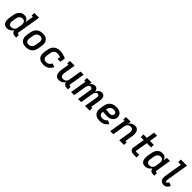

<svg xmlns="http://www.w3.org/2000/svg" viewBox="566 -2723 4719 4719"><g transform="rotate(45 2925.0 -363.5)"><path d="M195 8Q167 8 141.5 -0.5Q116 -9 98 -27.5Q80 -46 70.5 -70.5Q61 -95 58 -122Q55 -149 56.5 -176.5Q58 -204 63 -232L80 -332Q84 -356 91.5 -380.5Q99 -405 111 -427.5Q123 -450 141.5 -469.5Q160 -489 182.5 -502.5Q205 -516 229.5 -522Q254 -528 279 -528Q304 -528 328 -521.5Q352 -515 370 -500Q388 -485 399 -464.5Q410 -444 416 -420L453 -643H410L409 -735H576L475 -122Q474 -114 474.5 -107Q475 -100 479.5 -94.5Q484 -89 491.5 -86.5Q499 -84 506 -84H524V8H490Q467 8 445 3.5Q423 -1 405 -13Q387 -25 376 -44.5Q365 -64 364 -87Q350 -65 331.5 -46.5Q313 -28 290.5 -15.5Q268 -3 243.5 2.5Q219 8 195 8ZM253 -84Q274 -84 296 -90.5Q318 -97 336 -112Q354 -127 364.5 -148Q375 -169 378 -191L395 -291Q398 -308 398.5 -325.5Q399 -343 396.5 -359Q394 -375 387.5 -390Q381 -405 369 -415.5Q357 -426 341 -431Q325 -436 308 -436Q285 -436 262.5 -427Q240 -418 223.5 -400.5Q207 -383 198 -361Q189 -339 185 -317L169 -217Q166 -201 165.5 -185Q165 -169 167.5 -154Q170 -139 176.5 -125Q183 -111 194.5 -101.5Q206 -92 221.5 -88Q237 -84 253 -84Z M856 8Q824 8 793.5 2Q763 -4 737.5 -18.5Q712 -33 694 -56.5Q676 -80 667 -108.5Q658 -137 658 -168.5Q658 -200 663 -232L680 -332Q684 -359 694 -385.5Q704 -412 720.5 -435.5Q737 -459 760 -478Q783 -497 809.5 -508Q836 -519 863.5 -523.5Q891 -528 917 -528Q949 -528 979.5 -522Q1010 -516 1035.5 -501.5Q1061 -487 1079.5 -463.5Q1098 -440 1106.5 -411.5Q1115 -383 1115.5 -351.5Q1116 -320 1110 -288L1094 -188Q1089 -161 1079.5 -134.5Q1070 -108 1053.5 -84.5Q1037 -61 1014 -42Q991 -23 964.5 -12Q938 -1 910 3.5Q882 8 856 8ZM857 -84Q880 -84 903.5 -92Q927 -100 945.5 -117Q964 -134 974.5 -157Q985 -180 988 -203L1005 -303Q1008 -319 1008.5 -335.5Q1009 -352 1005.5 -367.5Q1002 -383 995 -396.5Q988 -410 976 -419Q964 -428 948.5 -432Q933 -436 917 -436Q894 -436 870 -428Q846 -420 828 -403Q810 -386 799.5 -363Q789 -340 785 -317L769 -217Q766 -201 765.5 -184.5Q765 -168 768 -152.5Q771 -137 778.5 -123.5Q786 -110 798 -101Q810 -92 825.5 -88Q841 -84 857 -84Z M1468 8Q1435 8 1404 2.5Q1373 -3 1346 -17Q1319 -31 1299 -54Q1279 -77 1269 -106Q1259 -135 1258.5 -167.5Q1258 -200 1263 -232L1280 -332Q1284 -359 1293.5 -385Q1303 -411 1319.5 -434.5Q1336 -458 1358.5 -476.5Q1381 -495 1406.5 -506.5Q1432 -518 1459.5 -523Q1487 -528 1514 -528Q1573 -528 1628 -512.5Q1683 -497 1733 -473L1711 -339H1613L1625 -413Q1600 -422 1572.5 -429Q1545 -436 1516 -436Q1493 -436 1469 -428Q1445 -420 1427 -402.5Q1409 -385 1399 -362.5Q1389 -340 1385 -317L1369 -217Q1366 -200 1365.5 -183Q1365 -166 1369.5 -150.5Q1374 -135 1383 -121.5Q1392 -108 1405.5 -99.5Q1419 -91 1435 -87.5Q1451 -84 1468 -84Q1489 -84 1510 -89.5Q1531 -95 1550 -107.5Q1569 -120 1583.5 -138Q1598 -156 1606 -177L1699 -143Q1686 -110 1661.5 -80Q1637 -50 1605.5 -29.5Q1574 -9 1538 -0.5Q1502 8 1468 8Z M2000 8Q1972 8 1947 -0.5Q1922 -9 1904.5 -28Q1887 -47 1878.5 -71.5Q1870 -96 1866.5 -122.5Q1863 -149 1864.5 -176.5Q1866 -204 1871 -232L1904 -428H1861V-520H2027L1977 -217Q1974 -201 1973.5 -185Q1973 -169 1975.5 -154Q1978 -139 1984 -125.5Q1990 -112 2001 -102Q2012 -92 2027 -88Q2042 -84 2058 -84Q2079 -84 2100.5 -91Q2122 -98 2139 -113.5Q2156 -129 2165.5 -149.5Q2175 -170 2178 -191L2233 -520H2341L2275 -122Q2274 -114 2274.5 -107Q2275 -100 2279.5 -94.5Q2284 -89 2291.5 -86.5Q2299 -84 2306 -84H2324V8H2290Q2267 8 2245 3.5Q2223 -1 2205 -13Q2187 -25 2176 -44Q2165 -63 2164 -86Q2151 -64 2133 -46Q2115 -28 2093 -15.5Q2071 -3 2047 2.5Q2023 8 2000 8Z M2423 0 2494 -428H2454V-520H2617L2605 -448Q2615 -465 2628 -480.5Q2641 -496 2657 -507Q2673 -518 2691.5 -523Q2710 -528 2728 -528Q2751 -528 2771 -520.5Q2791 -513 2804.5 -497.5Q2818 -482 2824.5 -462Q2831 -442 2833 -420Q2842 -441 2855 -461Q2868 -481 2886 -496.5Q2904 -512 2926 -520Q2948 -528 2970 -528H2971Q2993 -528 3012.5 -520.5Q3032 -513 3045.5 -498Q3059 -483 3065.5 -463.5Q3072 -444 3074.5 -423Q3077 -402 3075.5 -380Q3074 -358 3071 -337L3030 -92H3070V0H2907L2965 -354Q2968 -369 2967.5 -384Q2967 -399 2960.5 -411Q2954 -423 2941 -429.5Q2928 -436 2913 -436Q2901 -436 2888 -430.5Q2875 -425 2866 -415Q2857 -405 2850 -393Q2843 -381 2838.5 -369Q2834 -357 2831 -344Q2828 -331 2826 -319L2773 0H2665L2723 -354Q2726 -369 2725.5 -384Q2725 -399 2718.5 -411Q2712 -423 2699 -429.5Q2686 -436 2671 -436Q2659 -436 2646 -430.5Q2633 -425 2623.5 -415Q2614 -405 2607.5 -393Q2601 -381 2596.5 -369Q2592 -357 2589 -344Q2586 -331 2584 -319L2531 0Z M3425 8Q3392 8 3360 2.5Q3328 -3 3300.5 -16.5Q3273 -30 3252 -53Q3231 -76 3220.5 -105Q3210 -134 3209 -166.5Q3208 -199 3213 -232L3230 -332Q3234 -359 3244 -386Q3254 -413 3271 -436.5Q3288 -460 3311.5 -479Q3335 -498 3361.5 -509Q3388 -520 3415.5 -524Q3443 -528 3470 -528Q3498 -528 3524.5 -524.5Q3551 -521 3575.5 -511.5Q3600 -502 3620 -486Q3640 -470 3652.5 -448Q3665 -426 3669.5 -399.5Q3674 -373 3670 -346Q3666 -324 3656.5 -303.5Q3647 -283 3631 -266Q3615 -249 3595.5 -236.5Q3576 -224 3554.5 -217Q3533 -210 3511 -207Q3489 -204 3468 -204Q3449 -204 3430.5 -205.5Q3412 -207 3393 -207.5Q3374 -208 3355 -209Q3336 -210 3318 -213Q3315 -187 3318 -162Q3321 -137 3336 -118.5Q3351 -100 3375.5 -92Q3400 -84 3425 -84Q3443 -84 3461.5 -87.5Q3480 -91 3497 -99Q3514 -107 3529.5 -120.5Q3545 -134 3556 -150L3644 -108Q3627 -80 3602 -57Q3577 -34 3547.5 -19Q3518 -4 3486.5 2Q3455 8 3425 8ZM3473 -292Q3488 -292 3503 -295.5Q3518 -299 3531 -308Q3544 -317 3553 -330.5Q3562 -344 3564 -359Q3567 -377 3560 -393.5Q3553 -410 3539 -419.5Q3525 -429 3507.5 -432.5Q3490 -436 3471 -436Q3455 -436 3439 -433Q3423 -430 3408 -423Q3393 -416 3380 -404.5Q3367 -393 3358 -378.5Q3349 -364 3343.5 -348.5Q3338 -333 3335 -317L3333 -305Q3351 -302 3369 -301.5Q3387 -301 3404 -299.5Q3421 -298 3438 -295Q3455 -292 3473 -292Z M3783 0 3854 -428H3811V-520H3977L3964 -441Q3977 -461 3995 -478Q4013 -495 4034 -506.5Q4055 -518 4078 -523Q4101 -528 4123 -528Q4151 -528 4176 -519.5Q4201 -511 4218.5 -492Q4236 -473 4245 -448.5Q4254 -424 4257 -397.5Q4260 -371 4258.5 -343.5Q4257 -316 4252 -288L4220 -92H4263V0H4097L4147 -303Q4150 -319 4150.5 -335Q4151 -351 4148.5 -366Q4146 -381 4139.5 -394.5Q4133 -408 4122.5 -418Q4112 -428 4097 -432Q4082 -436 4066 -436Q4045 -436 4023.5 -429Q4002 -422 3984.5 -406.5Q3967 -391 3958 -370.5Q3949 -350 3945 -329L3891 0Z M4598 0Q4579 0 4560.5 -2.5Q4542 -5 4525.5 -12.5Q4509 -20 4496.5 -32.5Q4484 -45 4476.5 -61Q4469 -77 4469 -96Q4469 -115 4472 -134L4521 -428H4417V-520H4536L4571 -735H4679L4644 -520H4778V-428H4629L4577 -119Q4577 -114 4577 -108.5Q4577 -103 4580 -99.5Q4583 -96 4588 -94Q4593 -92 4598 -92H4699V0Z M4995 8Q4967 8 4941.5 -0.5Q4916 -9 4898 -27.5Q4880 -46 4870.5 -70.5Q4861 -95 4858 -122Q4855 -149 4856.5 -176.5Q4858 -204 4863 -232L4880 -332Q4884 -356 4891.5 -380.5Q4899 -405 4911 -427.5Q4923 -450 4941.5 -469.5Q4960 -489 4982.5 -502.5Q5005 -516 5029.5 -522Q5054 -528 5079 -528Q5104 -528 5128 -521.5Q5152 -515 5170 -500Q5188 -485 5199 -464.5Q5210 -444 5216 -420L5233 -520H5341L5275 -122Q5274 -114 5274.5 -107Q5275 -100 5279.5 -94.5Q5284 -89 5291.5 -86.5Q5299 -84 5306 -84H5324V8H5290Q5267 8 5245 3.5Q5223 -1 5205 -13Q5187 -25 5176 -44.5Q5165 -64 5164 -87Q5150 -65 5131.5 -46.5Q5113 -28 5090.5 -15.5Q5068 -3 5043.5 2.5Q5019 8 4995 8ZM5053 -84Q5074 -84 5096 -90.5Q5118 -97 5136 -112Q5154 -127 5164.5 -148Q5175 -169 5178 -191L5195 -291Q5198 -308 5198.5 -325.5Q5199 -343 5196.5 -359Q5194 -375 5187.5 -390Q5181 -405 5169 -415.5Q5157 -426 5141 -431Q5125 -436 5108 -436Q5085 -436 5062.5 -427Q5040 -418 5023.5 -400.5Q5007 -383 4998 -361Q4989 -339 4985 -317L4969 -217Q4966 -201 4965.5 -185Q4965 -169 4967.5 -154Q4970 -139 4976.5 -125Q4983 -111 4994.5 -101.5Q5006 -92 5021.5 -88Q5037 -84 5053 -84Z M5648 8Q5624 8 5601.5 2.5Q5579 -3 5562 -16.5Q5545 -30 5533.5 -50Q5522 -70 5518 -92Q5514 -114 5515 -138Q5516 -162 5520 -186L5595 -643H5504V-735H5718L5625 -171Q5624 -162 5623 -153.5Q5622 -145 5621.5 -136.5Q5621 -128 5621.5 -119.5Q5622 -111 5625 -103.5Q5628 -96 5634 -90Q5640 -84 5648 -84Q5658 -84 5667 -90Q5676 -96 5682 -104Q5688 -112 5692.5 -121.5Q5697 -131 5700 -140L5789 -99Q5780 -78 5766 -58Q5752 -38 5733.5 -22.5Q5715 -7 5692.5 0.5Q5670 8 5648 8Z"/></g></svg>

Font: Iosevka Etoile Semibold
Style: Italic
Weight: 600
Italic angle: -9°
Designer: Belleve Invis
Foundry: Belleve Invis
Version: Version 22.1.2; ttfautohint (v1.8.4)